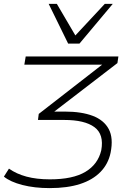

<svg xmlns="http://www.w3.org/2000/svg" viewBox="-41 -777 673 986"><path d="M214 189Q136 189 74 173Q12 157 -21 130L5 89Q43 116 95 130Q147 144 215 144Q333 144 397.5 105.5Q462 67 479 -5Q494 -87 444 -124Q394 -161 289 -161H154L158 -192L503 -460L500 -445H84L91 -487H567L562 -453L217 -188L223 -204H291Q378 -204 435.5 -182Q493 -160 517.5 -114Q542 -68 527 7Q515 65 475 106Q435 147 370 168Q305 189 214 189ZM309 -553 209 -757H251L346 -595L497 -757H538L367 -553Z"/></svg>

Font: Nunito Sans 10pt Expanded ExtraLight
Style: Italic
Weight: 250
Width: 7
Italic angle: -9°
Designer: Vernon Adams
Foundry: Vernon Adams
Version: Version 3.101;gftools[0.9.27]